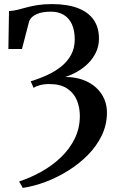

<svg xmlns="http://www.w3.org/2000/svg" viewBox="-20 -771 583 939"><path d="M91.5 148 73.5 116.5Q130 98 183 68.2Q236 38.5 278.5 -2.2Q321 -43 345.8 -93.8Q370.5 -144.5 370.5 -205Q370.5 -245.5 355.8 -281Q341 -316.5 308.2 -338.2Q275.5 -360 220.5 -360Q194.5 -360 174 -354.2Q153.5 -348.5 144.5 -341L130 -373.5Q173.5 -386.5 212.2 -404.5Q251 -422.5 281 -447Q311 -471.5 328.2 -504Q345.5 -536.5 345.5 -578Q345.5 -622.5 331.5 -652.8Q317.5 -683 291.5 -698.5Q265.5 -714 229 -714Q186.5 -714 159.8 -702.2Q133 -690.5 123 -668.5L87.5 -531.5H21L24 -717Q45.5 -718 66.2 -723.2Q87 -728.5 110.8 -735Q134.5 -741.5 164.5 -746.2Q194.5 -751 234 -751Q309 -751 360.2 -731.5Q411.5 -712 437.8 -674.5Q464 -637 464 -582.5Q464 -546.5 449.8 -516Q435.5 -485.5 411.5 -461.5Q387.5 -437.5 358.2 -420.8Q329 -404 299 -394.5Q347.5 -394.5 385.8 -380.5Q424 -366.5 450.5 -342Q477 -317.5 490.5 -285.2Q504 -253 503 -216Q502 -158 476.8 -106.5Q451.5 -55 409 -12.2Q366.5 30.5 313.2 63.8Q260 97 202.8 118.5Q145.5 140 91.5 148Z"/></svg>

Font: Merriweather 96pt SemiBold
Style: Regular
Weight: 600
Version: Version 2.100